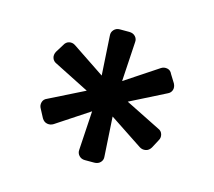

<svg xmlns="http://www.w3.org/2000/svg" viewBox="-64 -819 583 522"><g transform="rotate(15 227.0 -558.0)"><path d="M213.6 -374Q203.7 -374 197.3 -380.9Q190.9 -387.8 191.9 -397.4L198.6 -507.3L106.6 -446.6Q98.7 -441.6 89.4 -443.2Q80.1 -444.8 74.3 -454.4L61.8 -478.1Q57 -486.1 59.4 -495.3Q61.8 -504.6 71.4 -508.4L170 -557.7L71.4 -607.6Q62.6 -611.4 59.7 -619.9Q56.8 -628.4 61.8 -638.1L75.9 -660.8Q80.9 -670.4 89.8 -672.4Q98.7 -674.4 106.6 -669.4L198.6 -607.9L191.9 -718.6Q190.9 -728.2 197.3 -735.1Q203.7 -742 213.6 -742H240.2Q251.2 -742 257.6 -735.1Q264 -728.2 262.8 -718.6L256.1 -607.9L349 -669.4Q357 -674.4 366.3 -672.4Q375.6 -670.4 379.6 -660.8L393.7 -638.1Q398.7 -628.3 395.8 -619.8Q392.9 -611.4 384.1 -607.6L285.4 -557.7L384.1 -508.4Q393.7 -504.6 396.2 -495.2Q398.7 -485.9 393.7 -477.9L381.2 -454.4Q375.4 -444.8 366.1 -443.2Q356.8 -441.6 349 -446.6L256.1 -508.1L262.8 -397.4Q264 -387.8 257.6 -380.9Q251.2 -374 240.2 -374Z"/></g></svg>

Font: Rubik Light
Style: Regular
Weight: 300
Designer: Hubert and Fischer
Foundry: Hubert and Fischer
Version: Version 2.300;gftools[0.9.30]